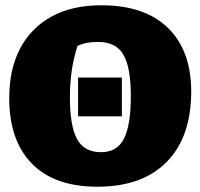

<svg xmlns="http://www.w3.org/2000/svg" viewBox="-20 -694 760 728"><path d="M349 14Q187 14 101 -73.5Q15 -161 15 -322Q15 -432 56.5 -510.5Q98 -589 176 -631.5Q254 -674 364 -674Q529 -674 617 -588Q705 -502 705 -347Q705 -175 612.5 -80.5Q520 14 349 14ZM363 -117Q424 -117 450 -168Q476 -219 476 -330Q476 -438 448 -486.5Q420 -535 352 -535Q328 -535 309.5 -531.5Q291 -528 274 -520Q245 -432 245 -326Q245 -217 272 -167Q299 -117 363 -117ZM276 -253V-400H442V-253Z"/></svg>

Font: Piazzolla SC Black
Style: Regular
Weight: 900
Designer: Juan Pablo del Peral
Foundry: Huerta Tipografica
Version: Version 1.330